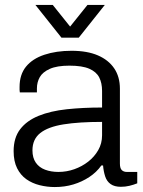

<svg xmlns="http://www.w3.org/2000/svg" viewBox="-20 -743 579 775"><path d="M201 12Q170 12 140 4.5Q110 -3 86.5 -19.5Q63 -36 49 -64Q35 -92 35 -133Q35 -187 61.5 -221.5Q88 -256 136 -275.5Q184 -295 249.5 -302Q315 -309 392 -309V-376Q392 -408 380.5 -430.5Q369 -453 340.5 -465.5Q312 -478 260 -478Q210 -478 181 -465Q152 -452 140.5 -431.5Q129 -411 129 -386V-370H60Q59 -375 59 -380Q59 -385 59 -392Q59 -442 85 -474Q111 -506 159 -522Q207 -538 269 -538Q332 -538 375 -519.5Q418 -501 441 -467Q464 -433 464 -385V-83Q464 -64 471.5 -56.5Q479 -49 492 -49H534V-3Q519 3 502.5 7Q486 11 468 11Q442 11 426.5 0Q411 -11 404.5 -31Q398 -51 396 -75H389Q370 -48 340.5 -28.5Q311 -9 276 1.5Q241 12 201 12ZM216 -49Q249 -49 280 -60Q311 -71 336 -90.5Q361 -110 376.5 -137Q392 -164 392 -197V-251Q299 -251 236.5 -241Q174 -231 142.5 -206Q111 -181 111 -136Q111 -106 124.5 -86.5Q138 -67 162 -58Q186 -49 216 -49ZM123 -723H193L282 -612H244L333 -723H403L298 -591H228Z"/></svg>

Font: Archivo SemiBold Light
Style: Regular
Weight: 300
Version: Version 2.001